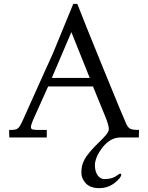

<svg xmlns="http://www.w3.org/2000/svg" viewBox="-20 -711 766 993"><path d="M379.9 -690.9Q413.6 -603 519.2 -344.5Q624.8 -85.9 634 -68Q643.3 -50 654.3 -44.6Q665.3 -39.1 699 -39.1L698 0H602.1Q542.5 0 496.8 70.3Q470.9 110.4 470.9 143.2Q470.9 176 484.9 195.6Q498.8 215.1 520 215.1Q541.3 215.1 555.9 210.7Q570.6 206.3 578.1 201.2Q597.9 187 602.4 187Q606.9 187 606.9 193.4Q606.9 199.7 598.3 210.8Q589.6 221.9 575.2 233.4Q539.6 262 493.2 262Q446.8 262 423.8 237.1Q400.9 212.2 400.9 182.7Q400.9 153.3 408.7 132.6Q416.5 111.8 429.1 94.7Q441.7 77.6 456.8 61Q471.9 44.4 487.1 29.9Q502.2 15.4 514.6 2.2Q543 -27.3 543 -42.5Q543 -64.2 522.9 -112.1L460.9 -263.9H229L149.9 -87.9Q139.9 -63.5 139.9 -54Q139.9 -44.4 147.6 -41.7Q155.3 -39.1 180.9 -39.1H221.9V0H28.1L27.1 -39.1Q35.9 -39.1 42.6 -39.1Q49.3 -39.1 54.4 -40.3Q59.6 -41.5 62.4 -41.9Q65.2 -42.2 69.3 -45.4Q73.5 -48.6 75.3 -49.9Q77.1 -51.3 81.2 -57.3Q85.2 -63.2 86.9 -66.4Q88.6 -69.6 93.3 -79Q97.9 -88.4 100.3 -94Q102.8 -99.6 123.9 -146.7Q145 -193.8 173.6 -257.4Q202.1 -321 214.8 -349.1Q227.5 -377.2 236.8 -397.3Q246.1 -417.5 249.5 -425.5Q252.9 -433.6 257.1 -443.1L358.9 -690.9ZM248 -308.1H444.1L349.1 -544.9Z"/></svg>

Font: Linden Hill
Style: Regular
Weight: 400
Version: Version 1.202